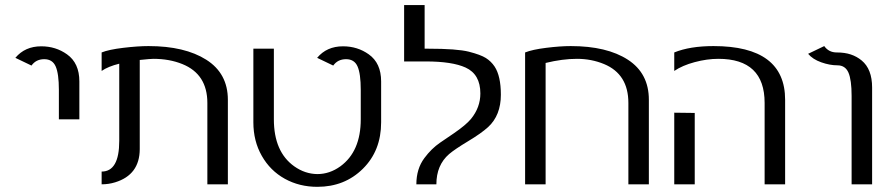

<svg xmlns="http://www.w3.org/2000/svg" viewBox="-20 -720 3477 750"><path d="M210 -253.9V-369.1Q210 -432.1 197.5 -460.4Q185.1 -488.8 152.8 -488.8Q120.6 -488.8 103 -463.9L40 -494.1Q77.6 -539.1 141.1 -539.1Q197.8 -539.1 241.7 -507.8Q290 -473.6 290 -401.9V-253.9Z M377 -49.8Q445.8 -49.8 445.8 -169.9V-471.2Q402.3 -460.4 377 -442.9V-515.1Q404.8 -526.4 461.7 -533.2Q518.6 -540 560.1 -540Q701.7 -540 785.9 -486.6Q870.1 -433.1 870.1 -330.1V0H790V-317.9Q790 -430.2 692.4 -469.7Q642.1 -490.2 579.1 -490.2Q568.8 -490.2 525.9 -485.8V-137.2Q525.4 -37.1 429.7 -7.8Q404.3 0 377 0Z M1389.2 -253.9V-369.1Q1389.2 -432.1 1376.7 -460.4Q1364.3 -488.8 1331.8 -488.8Q1299.3 -488.8 1281.7 -463.9L1218.8 -494.1Q1256.3 -539.1 1319.8 -539.1Q1376.5 -539.1 1420.4 -507.8Q1468.8 -473.6 1468.8 -401.9V-242.2Q1468.8 -131.3 1397.5 -60.8Q1326.2 9.8 1219.7 9.8Q1149.4 9.8 1092.5 -21.7Q1035.6 -53.2 1002.7 -111.1Q969.7 -168.9 969.7 -242.2V-529.8H1049.8V-253.9Q1049.8 -127 1129.4 -70.3Q1171.4 -40.5 1219.7 -40Q1267.6 -40 1309.6 -70.3Q1389.2 -128.4 1389.2 -253.9Z M1558.6 -480V-700.2H1638.7V-529.8H1652.3Q1765.1 -529.8 1811.3 -518.1Q1857.4 -506.3 1877.9 -493.4Q1898.4 -480.5 1912.1 -460Q1936.5 -422.9 1936.5 -350.1Q1936.5 -269.5 1886.7 -223.6Q1859.9 -199.2 1808.3 -168.2Q1756.8 -137.2 1734.4 -118.2Q1684.6 -75.2 1684.6 0H1606.4Q1606.4 -60.5 1637.7 -102.5Q1665 -139.2 1698.2 -162.1L1752 -198.7Q1799.8 -231.4 1819.8 -255.4Q1856.4 -300.3 1856.4 -355Q1856.4 -429.7 1798.8 -456.1Q1746.6 -480 1643.1 -480Q1641.1 -480 1638.7 -480Z M2031.2 -515.1Q2059.1 -526.4 2113.8 -533.2Q2168.5 -540 2209.5 -540Q2350.6 -540 2432.6 -486.8Q2514.6 -433.6 2514.6 -330.1V0H2434.6V-317.9Q2434.6 -430.2 2339.8 -469.7Q2290.5 -490.2 2233.9 -490.2Q2177.2 -490.2 2111.3 -474.1V0H2031.2Z M2693.8 -278.8V0H2613.8V-279.8ZM2613.8 -515.1Q2674.8 -540 2767.1 -540Q3046.9 -540 3046.9 -330.1V0H2966.8V-317.9Q2966.8 -490.2 2786.1 -490.2Q2741.7 -490.2 2693.6 -477.3Q2645.5 -464.4 2613.8 -442.9Z M3136.7 -509.8 3199.7 -540Q3217.3 -515.1 3248.5 -515.1Q3279.8 -515.1 3303.2 -507.3Q3326.7 -499.5 3345.7 -483.9Q3386.7 -450.2 3386.7 -377.9V0H3306.6V-345.2Q3306.6 -408.2 3294.2 -436.5Q3281.7 -464.8 3251.5 -464.8Q3221.2 -464.8 3188 -476.6Q3154.8 -488.3 3136.7 -509.8Z"/></svg>

Font: Pfennig
Style: Medium
Weight: 500
Version: Version 20120410 ; ttfautohint (v0.8)